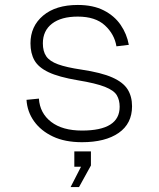

<svg xmlns="http://www.w3.org/2000/svg" viewBox="-20 -562 640 775"><path d="M311 12Q242 12 193.5 -11Q145 -34 117.5 -72.5Q90 -111 87 -159L137 -164Q141 -105 186.5 -70Q232 -35 311 -35Q463 -35 463 -131Q463 -158 451.5 -177.5Q440 -197 403.5 -211.5Q367 -226 294 -238Q217 -251 176 -270.5Q135 -290 119 -318.5Q103 -347 103 -387Q103 -456 154 -499Q205 -542 294 -542Q356 -542 399 -520Q442 -498 467 -461.5Q492 -425 500 -381L450 -375Q442 -424 403.5 -459.5Q365 -495 294 -495Q227 -495 190 -466.5Q153 -438 153 -387Q153 -355 166.5 -335Q180 -315 214 -302.5Q248 -290 309 -281Q389 -269 433 -249.5Q477 -230 495 -201.5Q513 -173 513 -133Q513 -63 459 -25.5Q405 12 311 12ZM265 193 307 111H280V49H347V106L299 193Z"/></svg>

Font: Geist Mono UltraLight
Style: Regular
Weight: 200
Monospace: yes
Designer: Basement.studio, Andrés Briganti, Mateo Zaragoza
Foundry: Basement.studio, Vercel, Andrés Briganti, Guido Ferreyra, Mateo Zaragoza
Version: Version 1.400; ttfautohint (v1.8.4.7-5d5b)